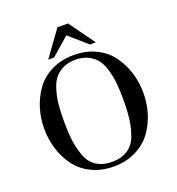

<svg xmlns="http://www.w3.org/2000/svg" viewBox="-162 -1054 1102 1197"><g transform="rotate(-20 389.0 -456.0)"><path d="M79.5 -224Q60 -288 60 -357Q60 -426 79.5 -490Q99 -554 137.5 -608Q176 -662 241 -694.5Q306 -727 389 -727Q472 -727 537 -694.5Q602 -662 640.5 -608Q679 -554 698.5 -490Q718 -426 718 -357Q718 -288 698.5 -224Q679 -160 640.5 -106.5Q602 -53 537 -20.5Q472 12 389 12Q306 12 241 -20.5Q176 -53 137.5 -106.5Q99 -160 79.5 -224ZM586 -357Q586 -416 582.5 -460Q579 -504 566.5 -551Q554 -598 533.5 -627.5Q513 -657 476 -676.5Q439 -696 389 -696Q339 -696 302 -676.5Q265 -657 244.5 -627.5Q224 -598 211.5 -551Q199 -504 195.5 -460Q192 -416 192 -357Q192 -282 199 -229Q206 -176 225 -124.5Q244 -73 285.5 -46Q327 -19 389 -19Q451 -19 492.5 -46Q534 -73 553 -124.5Q572 -176 579 -229Q586 -282 586 -357ZM231 -754 354 -924H424L547 -754H508L389 -858L270 -754Z"/></g></svg>

Font: Justus
Style: Versalitas
Weight: 400
Version: Version 001.001